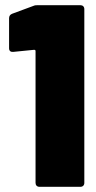

<svg xmlns="http://www.w3.org/2000/svg" viewBox="-20 -720 370 740"><path d="M108 -697 27 -667C19 -664 15 -658 15 -650V-534C15 -524 21 -519 31 -520L111 -528C115 -528 117 -527 117 -523V-15C117 -6 123 0 132 0H290C299 0 305 -6 305 -15V-685C305 -694 299 -700 290 -700H126C119 -700 115 -700 108 -697Z"/></svg>

Font: Barlow Semi Condensed Black
Style: Regular
Weight: 900
Width: 4
Designer: Jeremy Tribby
Foundry: Tribby Type
Version: Version 1.408;PS 001.408;hotconv 1.0.88;makeotf.lib2.5.64775